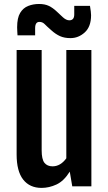

<svg xmlns="http://www.w3.org/2000/svg" viewBox="-20 -919 534 947"><path d="M62 -672.4H185.5V-177.7Q185.5 -133.3 199.2 -116Q212.9 -98.6 239.3 -98.6Q278.3 -98.6 307.1 -138.2V-672.4H430.7V0H336.4L324.2 -71.8H323.7Q294.9 -25.9 258.5 -9Q222.2 7.8 185.1 7.8Q126.5 7.8 94.2 -33.4Q62 -74.7 62 -157.2ZM327.6 -731Q297.9 -731 276.1 -740.7Q254.4 -750.5 233.9 -769Q210.4 -789.6 200 -800.3Q189.5 -811 174.3 -811Q153.3 -811 153.3 -779.8V-744.6H66.4Q65.9 -750 65.2 -764.9Q64.5 -779.8 64.5 -784.7Q64.5 -830.6 79.3 -855.2Q94.2 -879.9 118.9 -889.6Q143.6 -899.4 172.4 -899.4Q201.2 -899.4 220.9 -889.9Q240.7 -880.4 260.3 -861.8Q272.9 -849.6 289.8 -834.2Q306.6 -818.8 321.8 -818.8Q346.2 -818.8 346.2 -847.7V-890.1H423.8Q429.2 -858.4 429.2 -843.8Q429.2 -787.6 398.2 -759.3Q367.2 -731 327.6 -731Z"/></svg>

Font: Fjalla One
Style: Regular
Weight: 400
Designer: Irina Smirnova, Eben Sorkin
Foundry: Sorkin Type
Version: Version 1.002; ttfautohint (v1.8.4.7-5d5b);gftools[0.9.25]